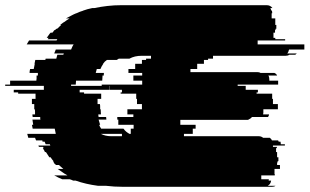

<svg xmlns="http://www.w3.org/2000/svg" viewBox="-104 -720 1193 740"><path d="M889 -549H1069V-529H1010Q1008 -519 1003 -514H1040Q1036 -510 1034 -509H1011Q1006 -505 997 -505H717V-494H698V-489H682V-474H656V-454H630V-442H888Q896 -442 900 -439H953Q961 -436 964 -429H930Q934 -424 934 -415V-409H968V-394H812V-389H843V-374H890V-364H885V-359H945V-339H948V-319H967V-299H911V-285Q911 -284 910.5 -282.5Q910 -281 910 -279H933Q933 -275 929 -269H867Q862 -262 852 -259H856Q854 -258 849 -258H591V-239H650V-224H639V-204H605V-195H893Q903 -195 910 -189H936Q938 -187 940.5 -184.5Q943 -182 944 -179H968L970 -174H977Q977 -173 977.5 -171.5Q978 -170 978 -168V-164H994V-159H948V-154H963V-149H960V-134H964V-114H969V-99H966V-94H964V-84H975V-69H954V-49H955V-44H903V-29H932V-27Q932 -25 931 -24H941Q939 -10 928 -4H958Q953 0 944 0H371Q353 0 336.5 -1Q320 -2 303 -4H273Q250 -7 228.5 -12Q207 -17 187 -24H178Q174 -26 171 -27Q168 -28 165 -29H136Q121 -35 105 -44H156L148 -49H147Q133 -58 118 -69H140Q136 -73 131.5 -76.5Q127 -80 123 -84H112Q109 -86 106.5 -89Q104 -92 102 -94H105L100 -99H102Q99 -103 96 -106.5Q93 -110 91 -114H86Q83 -119 79.5 -124Q76 -129 73 -134H69Q68 -138 65.5 -141.5Q63 -145 61 -149H64Q64 -150 62 -154H46Q46 -155 44 -159H90Q88 -163 88 -164H72Q71 -166 70 -169Q69 -172 68 -174H60Q60 -176 59.5 -177Q59 -178 59 -179H35Q34 -181 33 -184Q32 -187 31 -189H5Q4 -193 3 -196.5Q2 -200 1 -204H111Q110 -209 109 -214Q108 -219 107 -224H22L19 -239H24L21 -259H52Q51 -261 51 -264Q51 -267 51 -269H22L21 -276V-279H31Q31 -284 31 -289.5Q31 -295 30 -299H28V-319H19V-339H33V-359H-34V-364H-51V-374H65V-389H-84V-394H-65V-409H36Q37 -413 37 -417Q37 -421 37 -425V-429H42V-439H10Q10 -443 10.5 -446.5Q11 -450 12 -454H26Q27 -459 28 -464Q29 -469 30 -474H29L32 -489H71Q71 -492 72 -494H113Q114 -498 115 -501.5Q116 -505 117 -509H140L142 -514H105L111 -529H170Q172 -534 174.5 -539.5Q177 -545 180 -549H-1L8 -564H114L117 -569H80L83 -574H76Q80 -579 83.5 -584.5Q87 -590 91 -594H98Q99 -596 102 -599Q103 -601 104 -602Q105 -603 106 -604H108L113 -609H116Q120 -613 124 -616.5Q128 -620 132 -624H128L141 -634H142Q147 -638 152.5 -641.5Q158 -645 164 -649H150Q160 -654 170 -659.5Q180 -665 190 -669H191Q197 -672 203.5 -674.5Q210 -677 217 -679H216Q224 -682 233 -684.5Q242 -687 252 -689H260Q284 -694 310 -697Q336 -700 364 -700H924Q938 -700 946 -689H938Q940 -685 942 -679H944Q944 -678 944.5 -676.5Q945 -675 945 -673V-669H943V-649H957V-624H961V-609H958V-604H956V-594H950V-574H957V-569H995V-564H889ZM459 -494H478V-505H442Q415 -505 395 -494H354L346 -489H308Q299 -483 293 -474H294Q288 -466 283 -454H269Q268 -450 267 -446.5Q266 -443 265 -439H297Q296 -437 296 -434Q296 -431 296 -429H291V-425Q291 -421 290.5 -417Q290 -413 290 -409H189Q189 -405 188.5 -401.5Q188 -398 188 -394H170V-389H288V-394H444V-409H410V-429H444V-439H391V-454H417V-474H443V-489H459ZM366 -374H319V-389H318V-374H203V-364H220V-359H286V-339H272V-319H281Q282 -315 282 -309.5Q282 -304 282 -299H284Q284 -295 284.5 -289.5Q285 -284 285 -279H275V-276Q275 -275 275.5 -273Q276 -271 276 -269H305L306 -259H276L282 -239H278Q281 -231 286 -224H372Q377 -217 382.5 -212.5Q388 -208 395 -204H400V-224H411V-239H352V-259H348V-269H410V-279H387V-299H443V-319H424V-339H421V-359H361V-364H366ZM285 -204Q302 -195 325 -195H366V-204Z"/></svg>

Font: Rubik Glitch
Style: Regular
Weight: 400
Designer: Hubert and Fischer, NaN
Foundry: Hubert and Fischer, NaN
Version: Version 2.200